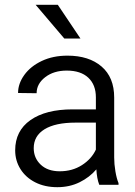

<svg xmlns="http://www.w3.org/2000/svg" viewBox="-20 -767 562 797"><path d="M128 -747H220L314 -607H247ZM257 -474Q203 -474 167.5 -446.5Q132 -419 132 -380L55 -381Q55 -420 81 -456Q107 -492 153.5 -514Q200 -536 260 -536Q349 -536 401.5 -491Q454 -446 454 -362V-113Q454 -86 459 -56Q464 -26 472 -7V0H392Q382 -26 380 -64Q352 -31 310.5 -10.5Q269 10 218 10Q166 10 126.5 -10Q87 -30 65 -65Q43 -100 43 -143Q43 -224 106.5 -268.5Q170 -313 281 -313H378V-363Q378 -415 346.5 -444.5Q315 -474 257 -474ZM378 -146V-258H293Q210 -258 165 -230.5Q120 -203 120 -152Q120 -111 149 -83.5Q178 -56 228 -56Q280 -56 320 -81.5Q360 -107 378 -146Z"/></svg>

Font: Freesentation 4 Regular
Style: Regular
Weight: 400
Designer: glyphs from Roboto by Christian Robertson / Hangul glyphs from Noto Sans CJK(Source Han Sans) by Jang Soo-young and Kang
Foundry: PT&
Version: Version 2.001